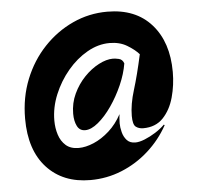

<svg xmlns="http://www.w3.org/2000/svg" viewBox="-48 -602 762 739"><g transform="rotate(-5 332.5 -233.0)"><path d="M272.5 87Q166.5 87 104.2 19.2Q42 -48.5 42 -170Q42 -252 70 -321.8Q98 -391.5 147 -443.2Q196 -495 259 -524Q322 -553 392.5 -553Q502 -553 563 -484.2Q624 -415.5 624 -300Q624 -249.5 611 -202.2Q598 -155 569 -124.5Q540 -94 492 -94Q475 -94 463.5 -102.8Q452 -111.5 452 -145Q452 -189.5 469 -244.2Q486 -299 503.5 -379Q486 -398.5 457.8 -415.2Q429.5 -432 391 -432Q347 -432 304.8 -408Q262.5 -384 228.5 -343.5Q194.5 -303 174 -253.5Q153.5 -204 153.5 -153Q153.5 -124 161.8 -98.2Q170 -72.5 188.5 -56.2Q207 -40 238 -40Q265 -40 296.2 -53.2Q327.5 -66.5 356.5 -92.5Q385.5 -118.5 405.5 -156Q405 -150.5 404 -141.5Q403 -132.5 403 -121Q403 -105 407.8 -86.5Q412.5 -68 424.2 -55Q436 -42 457 -42Q472.5 -42 493.5 -50.5Q514.5 -59 535.5 -72.2Q556.5 -85.5 572 -101L575 -98.5Q544.5 -43.5 498 -1.8Q451.5 40 393.8 63.5Q336 87 272.5 87ZM269 -106Q247.5 -106 237.8 -125.2Q228 -144.5 228 -173Q228 -214 244.8 -249.8Q261.5 -285.5 287.8 -312.8Q314 -340 343.8 -355.5Q373.5 -371 399 -371Q407 -371 421.2 -368Q435.5 -365 441 -349Q434.5 -309 415.8 -266.5Q397 -224 371.8 -187.5Q346.5 -151 319.2 -128.5Q292 -106 269 -106Z"/></g></svg>

Font: Cabin SemiCondensed SemiBold
Style: Regular
Weight: 600
Width: 4
Designer: Pablo Impallari
Foundry: Pablo Impallari. http://www.impallari.com Igino Marini. http://www.ikern.com
Version: Version 3.001